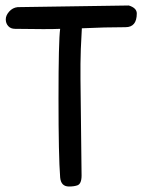

<svg xmlns="http://www.w3.org/2000/svg" viewBox="-20 -675 518 699"><path d="M44 -649 449 -655Q478 -646 478 -626Q478 -576 437 -576Q362 -576 278 -572Q273 -486 273 -442.5Q273 -399 273 -387L277 -36Q277 -5 261 0Q249 4 231 4Q202 4 199 -29Q193 -106 193 -316.5Q193 -527 199 -570Q178 -569 137 -569Q96 -569 35 -570Q19 -570 10 -580Q1 -590 1 -604.5Q1 -619 13.5 -633Q26 -647 44 -649Z"/></svg>

Font: Patrick Hand SC
Style: Regular
Weight: 400
Designer: Patrick Wagesreiter
Foundry: Patrick Wagesreiter
Version: Version 1.003;PS 001.003;hotconv 1.0.70;makeotf.lib2.5.58329